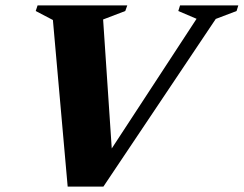

<svg xmlns="http://www.w3.org/2000/svg" viewBox="-20 -695 908 715"><path d="M177 -620.5 113 -654 120 -675H454L446.5 -654L364 -622.5L399 -99.5L366 -96L712 -625L644 -654L650.5 -675H867.5L861 -654L783.5 -624.5L365 0H232Z"/></svg>

Font: Newsreader 24pt ExtraBold
Style: Italic
Weight: 800
Italic angle: -17°
Designer: Hugues Gentile
Foundry: Production Type
Version: Version 1.003